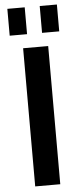

<svg xmlns="http://www.w3.org/2000/svg" viewBox="-61 -937 402 969"><g transform="rotate(-5 140.5 -452.5)"><path d="M204 -700V0H77V-700ZM103 -905V-769H15V-905ZM266 -905V-769H179V-905Z"/></g></svg>

Font: Pathway Extreme 8pt Thin 12pt SemiBold
Style: Regular
Weight: 600
Version: Version 1.001;gftools[0.9.26]